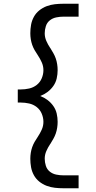

<svg xmlns="http://www.w3.org/2000/svg" viewBox="-20 -853 515 1026"><path d="M319 153Q296 153 273.5 150.5Q251 148 229.5 140Q208 132 190 117.5Q172 103 161 83Q150 63 146 40.5Q142 18 142 -5Q142 -21 144.5 -36.5Q147 -52 152 -66.5Q157 -81 165 -95Q173 -109 182 -122Q194 -140 203 -160Q212 -180 212 -202Q212 -224 203 -245.5Q194 -267 176 -281Q158 -295 135.5 -300Q113 -305 91 -305H75V-375H91Q113 -375 135.5 -380Q158 -385 176 -399Q194 -413 203 -434.5Q212 -456 212 -478Q212 -500 203 -520Q194 -540 182 -558Q173 -571 165 -585Q157 -599 152 -613.5Q147 -628 144.5 -643.5Q142 -659 142 -675Q142 -698 146 -720.5Q150 -743 161 -763Q172 -783 190 -797.5Q208 -812 229.5 -820Q251 -828 273.5 -830.5Q296 -833 319 -833H400V-764H319Q300 -764 280.5 -760Q261 -756 246 -744Q231 -732 225 -713Q219 -694 219 -675Q219 -654 227.5 -634.5Q236 -615 248 -597L249 -596Q257 -583 265 -569Q273 -555 278 -540.5Q283 -526 285.5 -510Q288 -494 288 -478Q288 -456 283 -434Q278 -412 265 -393.5Q252 -375 234 -361.5Q216 -348 195 -340Q216 -332 234 -318.5Q252 -305 265 -286.5Q278 -268 283 -246Q288 -224 288 -202Q288 -186 285.5 -170Q283 -154 278 -139.5Q273 -125 265 -111Q257 -97 249 -84L248 -83Q236 -65 227.5 -45.5Q219 -26 219 -5Q219 14 225 33Q231 52 246 64Q261 76 280.5 80Q300 84 319 84H400V153Z"/></svg>

Font: Iosevka QP
Style: Regular
Weight: 400
Designer: Belleve Invis
Foundry: Belleve Invis
Version: Version 20.0.0; ttfautohint (v1.8.4)